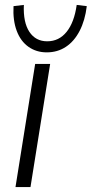

<svg xmlns="http://www.w3.org/2000/svg" viewBox="-20 -761 373 781"><path d="M43 0 123 -501H184L104 0ZM170 -548Q128 -548 96 -570.5Q64 -593 48 -635.5Q32 -678 35 -736L77 -741Q74 -670 99.5 -631.5Q125 -593 172 -593Q220 -593 251 -631.5Q282 -670 292 -741L333 -736Q326 -678 304 -635.5Q282 -593 248 -570.5Q214 -548 170 -548Z"/></svg>

Font: Mulish ExtraLight Light
Style: Italic
Weight: 300
Italic angle: -9°
Version: Version 3.603